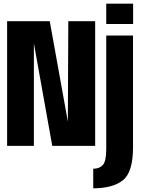

<svg xmlns="http://www.w3.org/2000/svg" viewBox="-20 -790 772 1040"><path d="M18.5 0V-675H249.5L347.5 -131.5L350 -675H495.5V0H263L163.5 -555.5V0ZM485 230V124Q519 124 537.2 103.5Q555.5 83 555.5 17.5V-597.5H700.5V8Q700.5 143.5 645.2 186.8Q590 230 485 230ZM555.5 -770H701V-660H555.5Z"/></svg>

Font: Anybody Condensed Regular
Style: Bold
Weight: 700
Width: 3
Designer: Tyler Finck
Foundry: Etcetera Type Company
Version: Version 1.010; ttfautohint (v1.8.3) -l 8 -r 50 -G 200 -x 14 